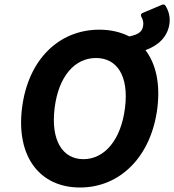

<svg xmlns="http://www.w3.org/2000/svg" viewBox="-20 -810 775 854"><path d="M351 -102C258 -102 205 -186 223 -330C241 -473 314 -552 407 -552C500 -552 554 -473 536 -330C518 -186 444 -102 351 -102ZM616 -753C603 -748 607 -738 609 -735C615 -724 619 -711 617 -698C614 -670 598 -657 555 -648C518 -667 472 -678 422 -678C243 -678 105 -546 78 -330C51 -113 157 24 336 24C514 24 653 -113 680 -330C693 -438 674 -525 627 -587C683 -607 726 -645 734 -706C738 -739 728 -766 715 -786C712 -790 707 -791 701 -789Z"/></svg>

Font: Falling Sky
Style: BdObl
Weight: 700
Designer: Paul D. Hunt
Foundry: Adobe Systems Incorporated
Version: Version 1.02